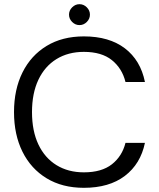

<svg xmlns="http://www.w3.org/2000/svg" viewBox="-20 -886 760 918"><path d="M381 12Q278 12 203 -33.5Q128 -79 87.5 -160.5Q47 -242 47 -350Q47 -458 87.5 -539.5Q128 -621 203 -666.5Q278 -712 381 -712Q502 -712 577 -655Q652 -598 673 -494H580Q564 -559 515 -598.5Q466 -638 381 -638Q306 -638 250 -603.5Q194 -569 163.5 -504.5Q133 -440 133 -350Q133 -260 163.5 -195.5Q194 -131 250 -96.5Q306 -62 381 -62Q466 -62 515 -100.5Q564 -139 580 -203H673Q652 -102 577 -45Q502 12 381 12ZM360 -766Q340 -766 325 -781Q310 -796 310 -816Q310 -836 325 -851Q340 -866 360 -866Q380 -866 395 -851Q410 -836 410 -816Q410 -796 395 -781Q380 -766 360 -766Z"/></svg>

Font: DM Sans 24pt
Style: Regular
Weight: 400
Designer: Colophon Foundry, Jonny Pinhorn
Foundry: Colophon Foundry
Version: Version 4.004;gftools[0.9.30]